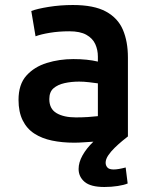

<svg xmlns="http://www.w3.org/2000/svg" viewBox="-20 -558 600 767"><path d="M397 189Q342 189 318 168.5Q294 148 294 117Q294 91 309.5 63Q325 35 353 8Q334 9 314.5 10.5Q295 12 276 12Q228 12 187.5 3.5Q147 -5 117 -24.5Q87 -44 70.5 -77.5Q54 -111 54 -159Q54 -221 85.5 -256Q117 -291 167 -306.5Q217 -322 273 -322Q301 -322 325.5 -319.5Q350 -317 371 -312V-332Q371 -359 360.5 -382Q350 -405 325 -419Q300 -433 257 -433Q215 -433 179 -427Q143 -421 122 -413L105 -514Q128 -523 174.5 -530.5Q221 -538 271 -538Q355 -538 403 -512Q451 -486 471 -439Q491 -392 491 -328V-13Q483 -7 468.5 5Q454 17 438.5 32Q423 47 412.5 62.5Q402 78 402 92Q402 103 409 111Q416 119 434 119Q443 119 455 117Q467 115 482 111L490 175Q476 181 450.5 185Q425 189 397 189ZM283 -89Q308 -89 331.5 -90.5Q355 -92 371 -94V-225Q357 -227 336 -229.5Q315 -232 296 -232Q265 -232 238 -226Q211 -220 194 -205.5Q177 -191 177 -162Q177 -123 206 -106Q235 -89 283 -89Z"/></svg>

Font: Ubuntu Sans Mono SemiBold
Style: Regular
Weight: 600
Monospace: yes
Designer: Dalton Maag Ltd
Foundry: Dalton Maag Ltd
Version: Version 1.006